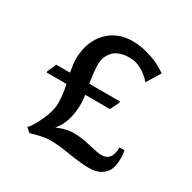

<svg xmlns="http://www.w3.org/2000/svg" viewBox="-136 -773 860 861"><g transform="rotate(30 294.5 -342.5)"><path d="M527 -196Q531 -171 531 -163Q531 -155 530 -136.5Q529 -118 521.5 -98.5Q514 -79 490.5 -63Q467 -47 426.5 -47Q386 -47 322.5 -57.5Q259 -68 219 -68Q179 -68 120 -49L97 -68Q114 -83 139 -135.5Q164 -188 164 -230Q164 -272 153 -323H50V-330L70 -375H141Q133 -421 133 -447Q136 -534 186 -586Q236 -638 315 -638Q356 -638 396 -626Q436 -614 453 -605Q470 -596 499 -578L456 -507Q400 -567 342 -567Q284 -567 257.5 -538.5Q231 -510 231 -471.5Q231 -433 241 -375H400V-368L378 -323H250Q254 -293 254 -281Q254 -181 207 -129L220 -134Q257 -149 293.5 -149Q330 -149 380.5 -137Q431 -125 447 -125Q501 -125 501 -195Z"/></g></svg>

Font: Halant Semibold
Style: Regular
Weight: 600
Version: Version 1.100;PS 1.0;hotconv 1.0.78;makeotf.lib2.5.61930; tt